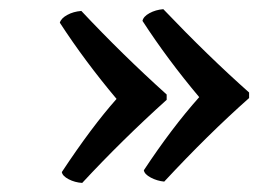

<svg xmlns="http://www.w3.org/2000/svg" viewBox="-20 -423 583 423"><path d="M296.9 -47.9Q358.4 -141.1 418.9 -209Q349.1 -292 293.9 -377Q295.9 -386.7 309.3 -394Q322.8 -401.4 339.8 -402.8Q438.5 -299.3 528.8 -219.2V-207Q438.5 -127 341.8 -22.9Q326.2 -24.4 312.3 -31.7Q298.3 -39.1 296.9 -47.9ZM116.2 -43.9Q182.1 -143.6 236.8 -205.1Q167 -288.1 111.8 -373Q114.7 -382.8 128.2 -390.1Q141.6 -397.5 159.2 -398.9Q250 -302.2 347.2 -214.8V-203.1Q249 -114.7 161.1 -20Q145 -21 131.3 -28.1Q117.7 -35.2 116.2 -43.9Z"/></svg>

Font: Linear Smooth
Style: Bold
Weight: 700
Designer: Philipp H. Poll, Flanker
Foundry: Philipp H. Poll, reworked by Flanker
Version: Version 1.061 | FøM Fix